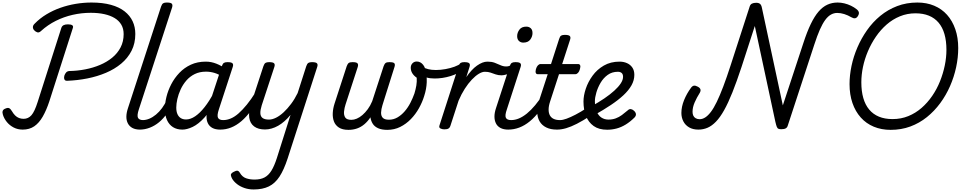

<svg xmlns="http://www.w3.org/2000/svg" viewBox="-45 -1005 7576 1514"><path d="M485 -368Q468 -367 463 -379Q458 -391 462 -407Q467 -423 476.5 -433.5Q486 -444 502 -445Q565 -446 627 -458Q689 -470 743.5 -493Q798 -516 840 -550.5Q882 -585 906 -631.5Q930 -678 930 -736Q930 -779 911.5 -810.5Q893 -842 859 -862.5Q825 -883 777.5 -893.5Q730 -904 671 -904Q598 -904 528 -888Q458 -872 395 -840.5Q332 -809 279 -761Q263 -745 248 -750.5Q233 -756 223 -768Q214 -779 214.5 -792.5Q215 -806 229 -819Q270 -861 321.5 -892Q373 -923 431 -943.5Q489 -964 551.5 -974.5Q614 -985 677 -985Q764 -985 829.5 -967Q895 -949 937.5 -915.5Q980 -882 1001 -837Q1022 -792 1022 -737Q1022 -663 992.5 -605Q963 -547 911 -503.5Q859 -460 790.5 -431Q722 -402 644 -386.5Q566 -371 485 -368ZM134 17Q95 17 63 0.5Q31 -16 9 -43Q-13 -70 -22 -100Q-28 -118 -23.5 -130.5Q-19 -143 -2 -149Q16 -157 27 -152Q38 -147 48 -130Q60 -109 74 -95Q88 -81 105 -74.5Q122 -68 141 -68Q178 -68 203 -96.5Q228 -125 252 -201L439 -786Q444 -800 456.5 -806.5Q469 -813 491 -813Q514 -813 524.5 -806Q535 -799 529 -783L344 -206Q321 -136 292 -85.5Q263 -35 225 -9Q187 17 134 17Z M1060 17Q1023 17 999 4Q975 -9 963 -32.5Q951 -56 951.5 -86Q952 -116 964 -152L1225 -953Q1232 -973 1241.5 -979Q1251 -985 1270 -985Q1302 -985 1310 -975.5Q1318 -966 1312 -946L1050 -143Q1034 -95 1043 -76.5Q1052 -58 1084 -58Q1098 -58 1104 -46.5Q1110 -35 1107.5 -20.5Q1105 -6 1093 5.5Q1081 17 1060 17Z M1057 17Q1043 17 1036.5 5.5Q1030 -6 1032.5 -20.5Q1035 -35 1047 -46.5Q1059 -58 1080 -58Q1106 -58 1132.5 -69Q1159 -80 1185 -101.5Q1211 -123 1233 -153Q1255 -183 1272 -220Q1277 -235 1289.5 -234.5Q1302 -234 1311.5 -224.5Q1321 -215 1317 -201Q1299 -150 1271 -109.5Q1243 -69 1209 -41Q1175 -13 1136 2Q1097 17 1057 17Z M1393 17Q1350 17 1319 -2.5Q1288 -22 1271.5 -59Q1255 -96 1255 -146Q1255 -190 1267.5 -241Q1280 -292 1305.5 -341Q1331 -390 1369.5 -430.5Q1408 -471 1460 -495Q1512 -519 1578 -519Q1621 -519 1662 -502.5Q1703 -486 1736 -461L1723 -392Q1680 -420 1646.5 -430Q1613 -440 1580 -440Q1529 -440 1490.5 -421Q1452 -402 1424.5 -370Q1397 -338 1379.5 -300Q1362 -262 1353.5 -224.5Q1345 -187 1345 -157Q1345 -126 1354 -105.5Q1363 -85 1380 -74Q1397 -63 1422 -63Q1457 -63 1494 -88Q1531 -113 1568.5 -160.5Q1606 -208 1640 -273L1662 -229Q1618 -134 1569 -80Q1520 -26 1474.5 -4.5Q1429 17 1393 17ZM1692 17Q1654 17 1630 4Q1606 -9 1594.5 -32.5Q1583 -56 1583.5 -86.5Q1584 -117 1595 -152L1704 -483Q1711 -503 1720.5 -509Q1730 -515 1749 -515Q1780 -515 1788.5 -505.5Q1797 -496 1790 -476L1681 -143Q1665 -95 1674 -76.5Q1683 -58 1715 -58Q1729 -58 1734.5 -46.5Q1740 -35 1738 -20.5Q1736 -6 1724.5 5.5Q1713 17 1692 17Z M1692 17Q1678 17 1671.5 5.5Q1665 -6 1667.5 -20.5Q1670 -35 1682 -46.5Q1694 -58 1715 -58Q1745 -58 1775.5 -71Q1806 -84 1837 -111.5Q1868 -139 1901.5 -180Q1935 -221 1970 -277Q1979 -290 1991 -289Q2003 -288 2009.5 -278.5Q2016 -269 2010 -257Q1974 -187 1936 -135Q1898 -83 1858.5 -49.5Q1819 -16 1777.5 0.5Q1736 17 1692 17Z M2045 16Q1991 16 1959 -8Q1927 -32 1920.5 -76.5Q1914 -121 1933 -181L2032 -483Q2039 -503 2048.5 -509Q2058 -515 2077 -515Q2108 -515 2116.5 -505.5Q2125 -496 2118 -476L2019 -175Q2007 -137 2008 -112Q2009 -87 2025.5 -74.5Q2042 -62 2076 -62Q2102 -62 2132 -77Q2162 -92 2192 -120Q2222 -148 2250.5 -186Q2279 -224 2302 -271L2370 -483Q2377 -503 2386.5 -509Q2396 -515 2415 -515Q2446 -515 2454.5 -505.5Q2463 -496 2456 -476L2223 245Q2194 334 2159 387.5Q2124 441 2075 465Q2026 489 1955 489Q1916 489 1882.5 477.5Q1849 466 1824.5 447Q1800 428 1786 405Q1777 389 1775.5 376Q1774 363 1796 351Q1816 340 1826.5 341Q1837 342 1846 357Q1865 390 1895 400.5Q1925 411 1962 411Q2009 411 2040.5 394.5Q2072 378 2095 341Q2118 304 2138 242L2246 -99Q2223 -71 2198.5 -49.5Q2174 -28 2148.5 -13.5Q2123 1 2096.5 8.5Q2070 16 2045 16Z M2703 19Q2655 19 2627 0.5Q2599 -18 2588 -48Q2577 -78 2579 -114.5Q2581 -151 2593 -188L2689 -483Q2696 -502 2705 -508.5Q2714 -515 2735 -515Q2766 -515 2774 -505.5Q2782 -496 2776 -477L2680 -182Q2671 -155 2668 -126.5Q2665 -98 2677 -79Q2689 -60 2726 -60Q2746 -60 2768.5 -69.5Q2791 -79 2813 -98Q2835 -117 2855 -144Q2875 -171 2890 -207L2980 -483Q2987 -502 2996 -508.5Q3005 -515 3025 -515Q3057 -515 3064.5 -506Q3072 -497 3066 -478L2989 -234Q2980 -205 2970.5 -174.5Q2961 -144 2960 -118Q2959 -92 2973 -76.5Q2987 -61 3022 -61Q3058 -61 3089 -79Q3120 -97 3146 -127Q3172 -157 3191 -194Q3210 -231 3223 -268Q3233 -301 3238 -331Q3243 -361 3241 -392Q3217 -409 3205.5 -428.5Q3194 -448 3194 -471Q3194 -492 3207.5 -506Q3221 -520 3241 -520Q3271 -520 3292 -493.5Q3313 -467 3318 -410Q3321 -383 3320 -356.5Q3319 -330 3314 -303Q3309 -276 3300 -248Q3285 -199 3258.5 -151.5Q3232 -104 3194.5 -65.5Q3157 -27 3110.5 -4Q3064 19 3009 19Q2965 19 2936.5 6Q2908 -7 2894 -29.5Q2880 -52 2876 -80Q2855 -48 2828.5 -25.5Q2802 -3 2770.5 8Q2739 19 2703 19Z M3382 -386Q3346 -386 3318.5 -394Q3291 -402 3266 -419Q3253 -427 3251.5 -439Q3250 -451 3256 -462Q3262 -473 3271.5 -478Q3281 -483 3289 -477Q3306 -466 3332 -459.5Q3358 -453 3392 -453Q3429 -453 3467.5 -460Q3506 -467 3539 -479Q3572 -491 3590 -506Q3601 -515 3612.5 -507.5Q3624 -500 3626.5 -486Q3629 -472 3614 -460Q3570 -424 3507.5 -405Q3445 -386 3382 -386Z M3458 15Q3442 15 3428 8Q3414 1 3421 -18L3571 -483Q3578 -503 3587.5 -509Q3597 -515 3616 -515Q3647 -515 3655.5 -505.5Q3664 -496 3657 -476L3632 -397Q3652 -426 3673 -449Q3694 -472 3716 -487.5Q3738 -503 3758.5 -511Q3779 -519 3799 -519Q3818 -519 3825 -507Q3832 -495 3828 -479Q3824 -463 3811 -451Q3798 -439 3778 -439Q3757 -439 3730.5 -423Q3704 -407 3675.5 -377Q3647 -347 3620 -305Q3593 -263 3571 -211L3506 -11Q3502 2 3491.5 8.5Q3481 15 3458 15Z M3911 -411Q3884 -411 3863 -418.5Q3842 -426 3823 -432.5Q3804 -439 3779 -439Q3760 -439 3754 -451Q3748 -463 3752 -479Q3756 -495 3768.5 -507Q3781 -519 3800 -519Q3832 -519 3856 -510Q3880 -501 3901.5 -491Q3923 -481 3946 -481Q3960 -481 3969.5 -484.5Q3979 -488 3988 -494Q4000 -503 4008.5 -496Q4017 -489 4018 -476Q4019 -463 4008 -454Q3976 -426 3951 -418.5Q3926 -411 3911 -411Z M3963 17Q3926 17 3901.5 4Q3877 -9 3865.5 -32.5Q3854 -56 3854 -86Q3854 -116 3866 -152L3974 -483Q3981 -503 3990.5 -509Q4000 -515 4019 -515Q4050 -515 4058.5 -505.5Q4067 -496 4060 -476L3952 -143Q3935 -95 3944 -76.5Q3953 -58 3986 -58Q4000 -58 4006 -46.5Q4012 -35 4009.5 -20.5Q4007 -6 3995.5 5.5Q3984 17 3963 17ZM4081 -669Q4061 -669 4047 -682Q4033 -695 4033 -720Q4033 -747 4050.5 -771Q4068 -795 4105 -795Q4126 -795 4140 -782.5Q4154 -770 4154 -744Q4154 -717 4136.5 -693Q4119 -669 4081 -669Z M3962 17Q3948 17 3941.5 5.5Q3935 -6 3937.5 -20.5Q3940 -35 3952 -46.5Q3964 -58 3985 -58Q4016 -58 4047 -71Q4078 -84 4110 -110Q4142 -136 4175 -175.5Q4208 -215 4242 -268Q4251 -282 4262.5 -281Q4274 -280 4281 -270.5Q4288 -261 4283 -249Q4248 -181 4210.5 -131Q4173 -81 4132.5 -48Q4092 -15 4049.5 1Q4007 17 3962 17Z M4346 17Q4297 17 4262.5 0Q4228 -17 4210 -48Q4192 -79 4191 -121.5Q4190 -164 4207 -215L4274 -420H4195Q4184 -420 4180 -430Q4176 -440 4181 -460Q4187 -480 4197 -490Q4207 -500 4217 -500H4300L4364 -698Q4370 -718 4379.5 -724Q4389 -730 4409 -730Q4440 -730 4448.5 -720.5Q4457 -711 4450 -691L4388 -500H4514Q4525 -500 4529.5 -490.5Q4534 -481 4528 -460Q4523 -441 4513 -430.5Q4503 -420 4492 -420H4363L4293 -205Q4281 -169 4281 -141Q4281 -113 4291.5 -94.5Q4302 -76 4322 -67Q4342 -58 4370 -58Q4384 -58 4389.5 -46.5Q4395 -35 4393 -20.5Q4391 -6 4379 5.5Q4367 17 4346 17Z M4349 17Q4335 17 4328.5 5.5Q4322 -6 4324.5 -20.5Q4327 -35 4339 -46.5Q4351 -58 4372 -58Q4392 -58 4422.5 -69Q4453 -80 4493.5 -101Q4534 -122 4583 -154Q4596 -162 4606 -157Q4616 -152 4622 -140Q4628 -128 4625.5 -114Q4623 -100 4611 -92Q4551 -53 4504 -29Q4457 -5 4419 6Q4381 17 4349 17Z M4743 18Q4677 18 4636 -11.5Q4595 -41 4575.5 -91Q4556 -141 4556 -204Q4556 -251 4574 -305Q4592 -359 4627.5 -408Q4663 -457 4716.5 -488Q4770 -519 4841 -519Q4873 -519 4899.5 -507Q4926 -495 4941.5 -472Q4957 -449 4957 -415Q4957 -372 4934.5 -332Q4912 -292 4870.5 -253.5Q4829 -215 4772 -177Q4715 -139 4646 -100L4619 -167Q4675 -198 4720.5 -229Q4766 -260 4799 -290Q4832 -320 4850 -347.5Q4868 -375 4868 -399Q4868 -420 4857 -429.5Q4846 -439 4827 -439Q4781 -439 4747 -414.5Q4713 -390 4691 -352.5Q4669 -315 4657.5 -275.5Q4646 -236 4646 -207Q4646 -158 4660 -125.5Q4674 -93 4698 -77.5Q4722 -62 4753 -62Q4784 -62 4810 -71.5Q4836 -81 4859 -98Q4882 -115 4904 -134Q4917 -147 4930.5 -144.5Q4944 -142 4955 -131Q4968 -119 4969.5 -105.5Q4971 -92 4959 -79Q4925 -45 4889 -23Q4853 -1 4816.5 8.5Q4780 18 4743 18Z M5462 17Q5419 17 5389 -0.5Q5359 -18 5343.5 -48Q5328 -78 5328 -114Q5328 -163 5349 -215Q5370 -267 5404 -313Q5415 -328 5427.5 -329.5Q5440 -331 5456 -322Q5474 -313 5478 -301Q5482 -289 5473 -273Q5449 -235 5432.5 -197Q5416 -159 5416 -123Q5416 -106 5422 -93Q5428 -80 5441 -72.5Q5454 -65 5472 -65Q5494 -65 5516 -79Q5538 -93 5560.5 -122.5Q5583 -152 5607 -201.5Q5631 -251 5658 -322Q5685 -393 5716 -489L5867 -955Q5872 -970 5884.5 -976.5Q5897 -983 5919 -983Q5938 -983 5948.5 -974Q5959 -965 5963 -943L6128 -174L6290 -666Q6319 -755 6348.5 -816Q6378 -877 6410 -914Q6442 -951 6479 -968Q6516 -985 6560 -985Q6586 -985 6613 -978.5Q6640 -972 6665 -960Q6690 -948 6710 -932Q6725 -920 6727.5 -907Q6730 -894 6719 -877Q6710 -863 6697.5 -861Q6685 -859 6668 -869Q6641 -885 6612.5 -894Q6584 -903 6557 -903Q6531 -903 6507.5 -890Q6484 -877 6462.5 -848Q6441 -819 6420 -771.5Q6399 -724 6376 -653L6167 -15Q6163 0 6151 7Q6139 14 6116 14Q6102 14 6093.5 10.5Q6085 7 6080 -6Q6075 -19 6069 -45L5907 -800L5802 -476Q5764 -361 5730.5 -277Q5697 -193 5665 -136Q5633 -79 5600.5 -45.5Q5568 -12 5534 2.5Q5500 17 5462 17Z M6978 19Q6905 19 6845 -6Q6785 -31 6742.5 -78.5Q6700 -126 6677 -192.5Q6654 -259 6654 -342Q6654 -411 6669.5 -485Q6685 -559 6716 -631Q6747 -703 6792 -767Q6837 -831 6896.5 -880Q6956 -929 7029.5 -957Q7103 -985 7189 -985Q7262 -985 7321.5 -960Q7381 -935 7423 -888Q7465 -841 7488 -774.5Q7511 -708 7511 -626Q7511 -551 7494.5 -474.5Q7478 -398 7446.5 -326Q7415 -254 7369 -191.5Q7323 -129 7264 -81.5Q7205 -34 7133.5 -7.5Q7062 19 6978 19ZM6993 -66Q7060 -66 7117.5 -89.5Q7175 -113 7222 -154Q7269 -195 7306 -249Q7343 -303 7367.5 -364.5Q7392 -426 7405 -489Q7418 -552 7418 -612Q7418 -682 7402.5 -736Q7387 -790 7356 -826.5Q7325 -863 7279.5 -881.5Q7234 -900 7174 -900Q7109 -900 7051.5 -876.5Q6994 -853 6946.5 -811.5Q6899 -770 6862 -716Q6825 -662 6799 -601Q6773 -540 6760 -477.5Q6747 -415 6747 -356Q6747 -286 6762.5 -232Q6778 -178 6809 -141Q6840 -104 6886 -85Q6932 -66 6993 -66Z"/></svg>

Font: Playwrite NO
Style: Regular
Weight: 400
Designer: Veronika Burian, José Scaglione
Foundry: TypeTogether
Version: Version 1.002